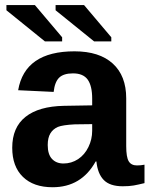

<svg xmlns="http://www.w3.org/2000/svg" viewBox="-20 -745 602 774"><path d="M191.9 9.8Q115.2 9.8 72.3 -32Q29.3 -73.7 29.3 -149.4Q29.3 -231.4 82.8 -273.9Q136.2 -316.4 237.8 -318.4L351.6 -320.3V-347.2Q351.6 -398.9 333.5 -424.1Q315.4 -449.2 274.4 -449.2Q236.3 -449.2 218.5 -431.9Q200.7 -414.6 196.3 -374.5L53.2 -381.3Q80.1 -538.1 280.3 -538.1Q380.4 -538.1 434.6 -488.8Q488.8 -439.5 488.8 -348.6V-156.2Q488.8 -111.8 498.8 -95Q508.8 -78.1 532.2 -78.1Q547.9 -78.1 562.5 -81.1V-6.8Q537.1 -0.5 519 2.7Q501 5.9 474.6 5.9Q422.9 5.9 398.2 -19.5Q373.5 -44.9 368.7 -94.2H365.7Q308.1 9.8 191.9 9.8ZM351.6 -244.6 281.2 -243.7Q232.9 -241.2 213.4 -233.4Q193.4 -224.6 182.9 -207Q172.4 -189.5 172.4 -160.2Q172.4 -122.6 189.7 -104.2Q207 -85.9 235.8 -85.9Q268.1 -85.9 294.9 -103.5Q321.3 -121.1 336.4 -152.1Q351.6 -183.1 351.6 -217.8ZM359.4 -578.1 204.1 -703.6V-724.6H318.8L428.7 -594.7V-578.1ZM161.1 -578.1 5.9 -703.6V-724.6H120.6L230.5 -594.7V-578.1Z"/></svg>

Font: Arimo
Style: Bold
Weight: 700
Designer: Steve Matteson
Foundry: Monotype Imaging Inc.
Version: Version 1.33